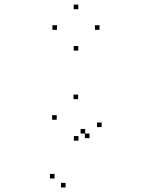

<svg xmlns="http://www.w3.org/2000/svg" viewBox="-20 -584 660 835"><path d="M369.2 16.8V-3.2H349.2V16.8ZM350.5 -3.2V-23.2H330.5V-3.2ZM217.3 192.2V172.2H197.3V192.2ZM265.2 231.3V211.3H245.2V231.3ZM422 -31.3V-51.3H402V-31.3ZM319.7 -152.7V-172.7H299.7V-152.7ZM226.7 -63.2V-83.2H206.7V-63.2ZM321.3 27.7V7.7H301.3V27.7ZM412.8 -454.2V-474.2H392.8V-454.2ZM320.5 -544V-564H300.5V-544ZM228 -454.2V-474.2H208V-454.2ZM320.5 -364V-384H300.5V-364Z"/></svg>

Font: Monaspace Radon Dots Var
Style: Regular
Weight: 400
Designer: Riley Cran and the Lettermatic Team
Version: Version 1.100 (Monaspace Radon Dots)